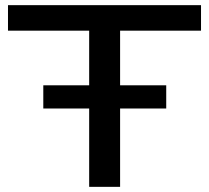

<svg xmlns="http://www.w3.org/2000/svg" viewBox="-20 -725 811 745"><path d="M326 0V-606H11V-705H760V-606H446V0ZM148 -304V-394H625V-304Z"/></svg>

Font: Nunito Sans 10pt Expanded SemiBold
Style: Regular
Weight: 600
Width: 7
Designer: Vernon Adams
Foundry: Vernon Adams
Version: Version 3.101;gftools[0.9.27]